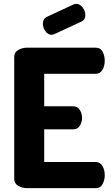

<svg xmlns="http://www.w3.org/2000/svg" viewBox="-20 -979 579 999"><path d="M210 -426H360Q383 -426 395 -407.5Q407 -389 407 -365Q407 -345 396 -325.5Q385 -306 360 -306H210V-136H478Q501 -136 513 -115.5Q525 -95 525 -67Q525 -43 514 -21.5Q503 0 478 0H122Q96 0 75 -12Q54 -24 54 -48V-683Q54 -707 75 -719Q96 -731 122 -731H478Q503 -731 514 -709.5Q525 -688 525 -664Q525 -636 513 -615.5Q501 -595 478 -595H210ZM264 -802Q254 -798 249 -798Q229 -798 216 -817Q203 -836 203 -856Q203 -881 223 -891L363 -956Q370 -959 377 -959Q387 -959 395.5 -953.5Q404 -948 410.5 -939.5Q417 -931 420.5 -921Q424 -911 424 -901Q424 -890 419.5 -881Q415 -872 404 -867Z"/></svg>

Font: AkaAcidDosis
Style: ExtraBold
Weight: 800
Designer: Edgar Tolentino, Pablo Impallari, Igino Marini, Aka-Acid
Foundry: Edgar Tolentino, Pablo Impallari, Igino Marini, Aka-Acid
Version: Version 1.007